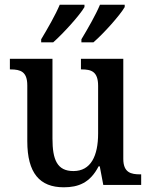

<svg xmlns="http://www.w3.org/2000/svg" viewBox="-20 -786 643 816"><path d="M326 -619V-606H377C420 -643 490 -721 510 -756V-766H405C386 -721 353 -664 326 -619ZM155 -619V-606H206C248 -643 319 -721 339 -756V-766H234C215 -721 182 -664 155 -619ZM251 10C313 10 363 -9 399 -79H404L419 0H580V-45H576C537 -45 504 -52 504 -111V-536H324V-491H327C367 -491 397 -483 397 -421V-219C397 -123 366 -59 292 -59C223 -59 203 -107 203 -197V-536H22V-491H25C68 -491 96 -481 96 -423V-186C96 -50 149 10 251 10Z"/></svg>

Font: Noto Serif Bengali SemiCondensed
Style: Regular
Weight: 400
Width: 4
Designer: Juan Bruce, Universal Thirst, Indian Type Foundry and the Monotype Design Team.
Foundry: Monotype Imaging Inc.
Version: Version 2.003